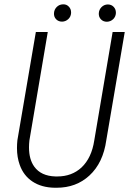

<svg xmlns="http://www.w3.org/2000/svg" viewBox="-20 -859 598 889"><path d="M557.6 -710.9 472.2 -210Q457.5 -104.5 393.6 -45.9Q332.5 10.3 242.2 10.3Q237.8 10.3 232.9 10.3Q172.4 9.3 130.6 -18.3Q88.9 -45.9 71.3 -95.7Q58.6 -130.9 58.6 -173.3Q58.6 -190.9 60.5 -209.5L146 -710.9H201.2L116.2 -209Q114.3 -191.9 114.3 -176.3Q114.3 -121.1 138.7 -87.4Q169.9 -43.9 236.8 -42Q241.2 -42 245.6 -42Q312.5 -42 357.4 -83.5Q404.3 -127.9 416.5 -209L501.5 -710.9ZM437.5 -797.9Q438.5 -814.5 450.2 -826.2Q461.9 -837.9 479 -838.4Q496.1 -838.4 506.8 -826.7Q516.6 -815.9 516.6 -800.8Q516.6 -799.3 516.6 -797.9Q515.6 -781.2 503.7 -770Q491.7 -758.8 475.1 -758.3Q458 -758.3 447.3 -769.5Q436.5 -780.8 437.5 -797.9ZM230 -798.3Q231 -814.9 242.7 -826.7Q254.4 -838.4 271.5 -838.9Q272 -838.9 272.9 -838.9Q288.6 -839.4 299.3 -827.6Q309.1 -816.9 309.1 -802.2Q309.1 -800.3 309.1 -798.3Q308.1 -781.7 296.1 -770.5Q284.2 -759.3 267.6 -758.8Q250.5 -758.8 239.7 -770Q229 -781.2 230 -798.3Z"/></svg>

Font: MAUL Condensed Light Italic
Style: Light Italic
Weight: 300
Italic angle: -12°
Designer: MAUL
Version: Version 1.0; 2020; ttfautohint (v1.8.3)